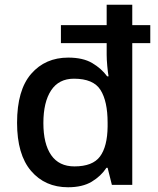

<svg xmlns="http://www.w3.org/2000/svg" viewBox="-20 -780 668 810"><path d="M267 10Q170 10 111 -59Q52 -128 52 -262Q52 -400 111.5 -468.5Q171 -537 268 -537Q330 -537 369 -514Q408 -491 432 -458H438Q435 -474 432.5 -502Q430 -530 430 -549V-598H237V-674H430V-760H538V-674H614V-598H538V0H452L434 -72H429Q406 -37 367 -13.5Q328 10 267 10ZM294 -78Q371 -78 402 -120Q433 -162 434 -246V-262Q434 -353 404 -400.5Q374 -448 292 -448Q228 -448 195.5 -398.5Q163 -349 163 -261Q163 -173 196 -125.5Q229 -78 294 -78Z"/></svg>

Font: Noto Sans Thaana Medium
Style: Regular
Weight: 500
Designer: David Williams
Foundry: Google Inc.
Version: Version 3.001; ttfautohint (v1.8.4.7-5d5b)